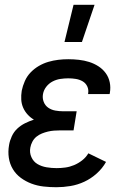

<svg xmlns="http://www.w3.org/2000/svg" viewBox="-20 -776 540 804"><path d="M216 8Q189 8 162.5 5Q136 2 112 -7Q88 -16 67.5 -31Q47 -46 34 -67.5Q21 -89 17 -115Q13 -141 18 -169Q21 -187 29.5 -205.5Q38 -224 52.5 -237.5Q67 -251 85 -260Q103 -269 122 -275Q108 -283 96 -296Q84 -309 77 -325Q70 -341 69 -359Q68 -377 71 -396Q75 -416 84 -436.5Q93 -457 108.5 -473Q124 -489 143 -500Q162 -511 182.5 -517Q203 -523 224 -525.5Q245 -528 266 -528Q288 -528 310.5 -525.5Q333 -523 353.5 -516.5Q374 -510 392 -498.5Q410 -487 422.5 -470Q435 -453 439.5 -431.5Q444 -410 440 -387L439 -382H349V-384Q352 -400 345.5 -414Q339 -428 326 -435.5Q313 -443 297.5 -445.5Q282 -448 266 -448Q250 -448 233 -445.5Q216 -443 200.5 -435Q185 -427 174 -413Q163 -399 160 -382Q157 -365 163 -349.5Q169 -334 182 -325Q195 -316 211.5 -313Q228 -310 245 -310H301L288 -230H232Q219 -230 206 -229Q193 -228 180.5 -225Q168 -222 155.5 -217Q143 -212 132.5 -203.5Q122 -195 115.5 -182.5Q109 -170 107 -158Q103 -137 111.5 -118Q120 -99 137 -89Q154 -79 175 -75.5Q196 -72 217 -72Q235 -72 253.5 -74.5Q272 -77 290 -84.5Q308 -92 324 -104.5Q340 -117 350 -134L424 -98Q409 -71 385 -49.5Q361 -28 333 -15Q305 -2 275 3Q245 8 216 8ZM250 -600 288 -756H376L323 -600Z"/></svg>

Font: Iosevka Curly Medium
Style: Italic
Weight: 500
Italic angle: -9°
Monospace: yes
Designer: Belleve Invis
Foundry: Belleve Invis
Version: Version 22.1.2; ttfautohint (v1.8.4)